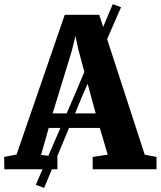

<svg xmlns="http://www.w3.org/2000/svg" viewBox="-39 -818 776 928"><path d="M134 75.5 324.5 -365.5 506 -798 546 -783 357 -350 174.5 90ZM41 -71 274 -746.5H440.5L660.5 -70.5L717.5 -59.5V0H409V-59.5L481.5 -70.5L443.5 -199.5H196.5L159.5 -69.5L238.5 -59.5V0H-18L-19 -59.5ZM423.5 -270 341 -573 325.5 -644 308 -572 215.5 -270Z"/></svg>

Font: Merriweather 28pt ExtraBold
Style: Regular
Weight: 800
Version: Version 2.100